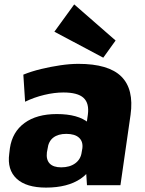

<svg xmlns="http://www.w3.org/2000/svg" viewBox="-20 -841 658 872"><path d="M362 -201 379 -320Q386 -372 359.5 -396.5Q333 -421 268 -421Q227 -421 181 -410Q135 -399 94 -379L86 -502Q123 -517 166.5 -527.5Q210 -538 254 -544.5Q298 -551 336 -551Q473 -551 531 -493.5Q589 -436 573 -320L527 0H375ZM189 11Q99 11 55.5 -29.5Q12 -70 22 -143L25 -168Q36 -242 91.5 -282.5Q147 -323 238 -323Q335 -323 382.5 -283Q430 -243 420 -170L416 -144Q406 -70 346.5 -29.5Q287 11 189 11ZM258 -81Q297 -81 322 -99.5Q347 -118 351 -150L354 -167Q358 -198 339 -215.5Q320 -233 281 -233Q244 -233 222 -216Q200 -199 196 -165L193 -149Q189 -116 205.5 -98.5Q222 -81 258 -81ZM505 -657 449 -579 227 -697 317 -821Z"/></svg>

Font: Pathway Extreme SemiCondensed ExtraBold
Style: Italic
Weight: 800
Width: 4
Italic angle: -8°
Version: Version 1.001;gftools[0.9.26]